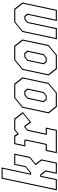

<svg xmlns="http://www.w3.org/2000/svg" viewBox="806 -1566 740 2432"><g transform="rotate(-90 1176.0 -350.0)"><path d="M-19.5 0 129.5 -700H271L194 -339H202.5L275 -398.5L305 -540H446.5L403.5 -339L318.5 -269L373.5 -197.5L331.5 0H190L219.5 -138.5L172.5 -197.5H164L122 0ZM-3 -13.5H111.5L153.5 -211H181L234 -144L206.5 -13.5H321L359 -192L299.5 -269L391.5 -345L430 -526.5H315.5L287 -393L205.5 -325.5H178L254.5 -686.5H140Z M451 0 481 -141H558L611.5 -391.5L605.5 -399H537L567 -540H673.5L699 -500L746 -540H887L973 -430.5L841.5 -324.5L788.5 -398.5H785L748 -368L699.5 -140.5H776.5L746.5 0ZM468 -13.5H736L760 -127H683L735.5 -373.5L782 -412H797L847 -343.5L954.5 -431L878.5 -526.5H748.5L693.5 -480L662 -526.5H577.5L553.5 -412.5H614.5L626 -397L568.5 -127H492Z M1037 0 956 -103 1027 -437 1152 -540H1331L1412 -437L1341 -103L1216 0ZM1045.5 -13.5H1213.5L1328.5 -108.5L1397.5 -431.5L1322.5 -526.5H1154.5L1039.5 -431.5L970.5 -108.5ZM1128 -128 1097.5 -166.5 1141.5 -373.5 1188 -412H1240L1270.5 -373.5L1226.5 -166.5L1180 -128ZM1136 -141.5H1177L1214 -172L1256 -368L1232 -398.5H1191L1154 -368L1112 -172Z M1517 0 1436 -103 1507 -437 1632 -540H1811L1892 -437L1821 -103L1696 0ZM1525.5 -13.5H1693.5L1808.5 -108.5L1877.5 -431.5L1802.5 -526.5H1634.5L1519.5 -431.5L1450.5 -108.5ZM1608 -128 1577.5 -166.5 1621.5 -373.5 1668 -412H1720L1750.5 -373.5L1706.5 -166.5L1660 -128ZM1616 -141.5H1657L1694 -172L1736 -368L1712 -398.5H1671L1634 -368L1592 -172Z M1894 0 1987 -437 2112 -540H2279L2360 -437L2267 0H2126L2204.5 -368L2180.5 -398.5H2150.5L2113.5 -368L2035 0ZM1910.5 -13.5H2024.5L2101 -373.5L2147.5 -412H2188.5L2219 -373.5L2142.5 -13.5H2256.5L2345.5 -431.5L2270.5 -526.5H2114.5L1999.5 -431.5Z"/></g></svg>

Font: Tourney Condensed Thin
Style: Italic
Weight: 100
Width: 3
Italic angle: -12°
Designer: Tyler Finck
Foundry: Etcetera Type Co
Version: Version 1.010; ttfautohint (v1.8.3)